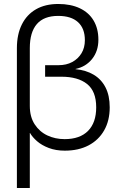

<svg xmlns="http://www.w3.org/2000/svg" viewBox="-20 -746 610 966"><path d="M65 200V-504Q65 -573 90 -623Q115 -673 161.5 -699.5Q208 -726 273 -726Q336 -726 381.5 -704.5Q427 -683 451 -642.5Q475 -602 475 -546Q475 -489 443.5 -449.5Q412 -410 360 -399V-398Q413 -393 451.5 -370Q490 -347 511 -306Q532 -265 532 -206Q532 -139 504 -90Q476 -41 425.5 -14.5Q375 12 306 12Q261 12 225.5 -1.5Q190 -15 166.5 -35.5Q143 -56 131 -77H130V200ZM305 -46Q382 -46 423 -87.5Q464 -129 464 -206Q464 -287 418 -323.5Q372 -360 289 -360H207V-418H274Q314 -418 343.5 -434Q373 -450 390 -478Q407 -506 407 -544Q407 -603 372.5 -634.5Q338 -666 273 -666Q201 -666 165.5 -625Q130 -584 130 -504V-213Q130 -158 154.5 -120.5Q179 -83 218.5 -64.5Q258 -46 305 -46Z"/></svg>

Font: TikTok Sans 24pt Light
Style: Regular
Weight: 300
Version: Version 4.000